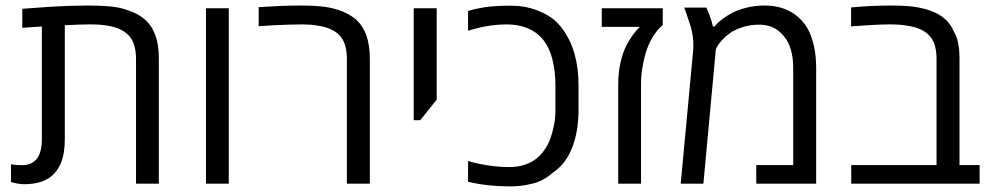

<svg xmlns="http://www.w3.org/2000/svg" viewBox="-20 -660 3561 690"><path d="M65.4 2Q55.7 2 44.4 0Q33.2 -2 19.5 -5.9V-69.3Q38.1 -66.4 59.1 -66.4Q94.2 -66.4 112.3 -89.4Q130.4 -112.3 130.4 -160.2V-564.9Q112.8 -564 95.2 -562.5Q77.6 -561 60.1 -560.1V-628.4Q109.4 -632.3 151.4 -635Q193.4 -637.7 228.5 -638.9Q263.7 -640.1 292 -640.1Q336.9 -640.1 367.2 -637.7Q397.5 -635.3 419.7 -629.4Q441.9 -623.5 462.4 -614.3Q490.7 -601.1 509 -582Q527.3 -563 538.6 -532.7Q544.9 -515.6 547.9 -494.9Q550.8 -474.1 550.8 -449.7V0H468.8V-447.8Q468.8 -505.9 441.9 -533.4Q415 -561 362.3 -568.4Q339.8 -572.3 301.8 -572.3Q283.7 -572.3 261.5 -571.5Q239.3 -570.8 212.9 -569.3V-160.2Q212.9 -133.3 209.2 -110.8Q205.6 -88.4 196.8 -69.8Q184.1 -41.5 162.6 -24.9Q145 -11.2 120.8 -4.6Q96.7 2 65.4 2Z M720.2 0V-630.4H802.2V0Z M1226.6 0V-447.8Q1226.6 -505.4 1200.2 -533Q1173.8 -560.5 1121.6 -567.9Q1109.9 -570.3 1095.9 -571.3Q1082 -572.3 1066.4 -572.3Q1047.4 -572.3 1019 -571.5Q990.7 -570.8 961.4 -569.1Q932.1 -567.4 909.7 -565.9V-634.3Q953.1 -637.2 989.3 -638.7Q1025.4 -640.1 1055.2 -640.1Q1113.8 -640.1 1148.4 -635.3Q1183.1 -630.4 1213.4 -617.7Q1243.7 -605 1263.7 -585.7Q1283.7 -566.4 1295.9 -535.2Q1302.7 -515.6 1305.9 -494.6Q1309.1 -473.6 1309.1 -447.8V0Z M1466.8 -228V-630.4H1549.3V-301.8L1490.2 -228Z M1816.9 9.8Q1772 9.8 1734.4 5.6Q1696.8 1.5 1662.1 -6.8V-81.5Q1678.2 -76.2 1702.9 -71Q1727.5 -65.9 1755.6 -62.7Q1783.7 -59.6 1810.1 -59.6Q1841.8 -59.6 1866.9 -68.4Q1892.1 -77.1 1909.2 -91.3Q1925.8 -105 1938.2 -123.5Q1950.7 -142.1 1957.5 -161.1Q1964.8 -180.7 1970.5 -207.8Q1976.1 -234.9 1976.1 -265.1V-351.6Q1976.1 -405.3 1964.8 -448.2Q1953.6 -491.2 1929.7 -520Q1907.7 -545.9 1874.8 -559.1Q1841.8 -572.3 1800.3 -572.3Q1771.5 -572.3 1742.4 -568.1Q1713.4 -564 1683.1 -555.7Q1675.3 -553.2 1669.9 -551.8Q1664.6 -550.3 1662.1 -549.8V-620.1Q1677.7 -625.5 1691.4 -628.4Q1705.1 -631.3 1724.1 -634.3Q1744.1 -637.2 1767.3 -638.4Q1790.5 -639.6 1816.4 -639.6Q1866.2 -639.6 1910.4 -622.8Q1954.6 -606 1981.9 -579.1Q1995.6 -564.9 2006.8 -548.6Q2018.1 -532.2 2027.3 -513.2Q2038.1 -490.2 2045.2 -464.6Q2052.2 -439 2055.7 -410.9Q2059.1 -382.8 2059.1 -351.6V-265.1Q2059.1 -223.1 2052.5 -187.5Q2045.9 -151.9 2032.7 -121.1Q2021.5 -95.2 2005.4 -75Q1989.3 -54.7 1966.8 -39.6Q1933.1 -9.3 1892.6 0.2Q1852.1 9.8 1816.9 9.8Z M2201.7 0V-356Q2201.7 -397.9 2210 -435.3Q2218.3 -472.7 2232.4 -499Q2244.1 -520.5 2255.9 -536.6Q2267.6 -552.7 2279.8 -563.5H2142.6V-630.4H2361.8V-569.8Q2351.6 -562 2342.5 -550.8Q2333.5 -539.6 2325.4 -526.4Q2317.4 -513.2 2311 -499Q2303.2 -481 2297.6 -459.2Q2292 -437.5 2288.6 -417Q2286.1 -403.3 2284.9 -387.9Q2283.7 -372.6 2283.7 -356V0Z M2426.3 0 2470.2 -469.2Q2471.2 -478.5 2471.4 -485.6Q2471.7 -492.7 2471.7 -499.5Q2471.7 -514.2 2470 -527.1Q2468.3 -540 2464.4 -556.6Q2463.4 -561.5 2459.5 -573Q2455.6 -584.5 2451.9 -595.5Q2448.2 -606.4 2447.3 -609.9Q2445.3 -615.7 2443.1 -621.3Q2440.9 -627 2439 -632.8H2518.6Q2527.3 -613.3 2533.2 -596.4Q2539.1 -579.6 2542 -564.9H2548.3Q2554.7 -574.7 2573.5 -589.4Q2592.3 -604 2611.3 -613.8Q2630.4 -624 2661.6 -632.1Q2692.9 -640.1 2728.5 -640.1Q2761.2 -640.1 2788.1 -631.8Q2814.9 -623.5 2835.9 -608.9Q2850.6 -598.1 2862.5 -584.7Q2874.5 -571.3 2883.3 -555.7Q2897.9 -528.3 2905.5 -492.9Q2913.1 -457.5 2913.1 -414.6V0H2697.8V-66.9H2830.6V-414.6Q2830.6 -452.1 2822.3 -481.2Q2814 -510.3 2797.4 -529.3Q2787.6 -542 2774.7 -551.5Q2761.7 -561 2744.9 -566.2Q2728 -571.3 2706.5 -571.3Q2675.3 -571.3 2647.5 -562Q2619.6 -552.7 2602.5 -540.5Q2586.4 -528.8 2573.5 -514.4Q2560.5 -500 2552.7 -483.9L2507.8 0Z M3039.1 0V-66.9H3345.7V-447.8Q3345.7 -505.4 3319.3 -532.7Q3293 -560.1 3241.7 -567.4Q3229.5 -569.8 3213.9 -571Q3198.2 -572.3 3178.2 -572.3Q3155.3 -572.3 3121.1 -570.6Q3086.9 -568.8 3038.6 -565.4V-633.3Q3074.7 -636.7 3110.1 -638.4Q3145.5 -640.1 3180.7 -640.1Q3229.5 -640.1 3262.5 -636Q3295.4 -631.8 3325.2 -621.1Q3355.5 -609.9 3375.5 -592.3Q3395.5 -574.7 3407.7 -547.4Q3415.5 -534.2 3419.9 -519Q3424.3 -503.9 3426.3 -486.8Q3428.2 -469.7 3428.2 -449.7V-66.9H3500.5V0Z"/></svg>

Font: Wonky
Style: Regular
Weight: 400
Designer: Monotype Design Team
Foundry: Monotype Imaging Inc.
Version: Version 3.000